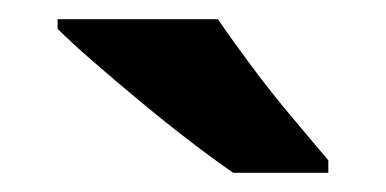

<svg xmlns="http://www.w3.org/2000/svg" viewBox="-20 -786 402 200"><path d="M207 -766Q222 -744 242.5 -716.5Q263 -689 284.5 -663.5Q306 -638 322 -619V-606H223Q204 -619 178.5 -638.5Q153 -658 126.5 -680Q100 -702 77 -722Q54 -742 40 -756V-766Z"/></svg>

Font: Noto Sans Canadian Aboriginal
Style: Regular
Weight: 400
Designer: Monotype Design Team, Typotheque's Kevin King
Foundry: Monotype Imaging Inc.
Version: Version 2.002